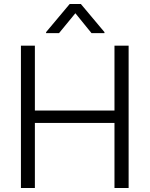

<svg xmlns="http://www.w3.org/2000/svg" viewBox="-20 -934 743 954"><path d="M84 -707H153.3V-384.8H548.8V-707H619.1V0H548.8V-323.2H153.3V0H84ZM354.5 -868.2 273.4 -769.5H209V-774.4L326.2 -914.1H381.8L499 -774.4V-769.5H434.6Z"/></svg>

Font: Pretendard Std Light
Style: Regular
Weight: 300
Designer: Base glyphs from Inter by Rasmus Andersson; Hangeul glyphs from Noto Sans CJK(Source Han Sans) by Jang Soo-young and Kan
Foundry: Kil Hyung-jin
Version: Version 1.309